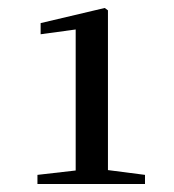

<svg xmlns="http://www.w3.org/2000/svg" viewBox="-20 -930 436 482"><path d="M170 -468H344V-491L251 -503V-904L243 -910L82 -872V-844L170 -856V-502L74 -491V-468Z"/></svg>

Font: GenKiMin2 TW SB
Style: Regular
Weight: 600
Version: Version 2.100;PS 2.1;hotconv 16.6.51;makeotf.lib2.5.65220 DE